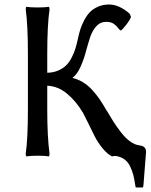

<svg xmlns="http://www.w3.org/2000/svg" viewBox="-20 -685 669 853"><path d="M104 -200.2V-444.8Q104 -572.8 94.2 -644L96.2 -654.8Q114.3 -651.9 147 -651.9Q180.2 -651.9 198.2 -654.8L200.2 -644Q189.9 -574.2 189.9 -444.8V-361.8Q217.3 -362.3 238.8 -371.8Q260.3 -381.3 274.2 -395Q288.1 -408.7 298.8 -429.9Q309.6 -451.2 315.2 -469.7Q320.8 -488.3 326.2 -513.2Q331.1 -536.1 336.7 -554Q342.3 -571.8 353.5 -593.8Q364.7 -615.7 378.7 -630.4Q392.6 -645 414.8 -655Q437 -665 464.8 -665Q509.3 -665 556.2 -624L562 -609.9Q556.6 -595.2 539.8 -573.7Q522.9 -552.2 517.1 -549.8L513.2 -550.8Q497.6 -570.8 485.1 -579.3Q472.7 -587.9 452.1 -587.9Q425.3 -587.9 407.5 -568.1Q389.6 -548.3 379.6 -517.1Q369.6 -485.8 360.8 -452.9Q352.1 -419.9 337.4 -387.5Q322.8 -355 301.8 -338.9Q327.6 -332.5 349.4 -319.1Q371.1 -305.7 389.6 -285.4Q408.2 -265.1 422.6 -244.1Q437 -223.1 454.1 -192.9V-193.8Q471.7 -163.6 484.4 -143.8Q497.1 -124 516.8 -98.1Q536.6 -72.3 557.4 -57.1Q578.1 -42 599.1 -39.1Q628.9 -36.6 628.9 -9.8L617.2 139.2L615.2 147.9H583L581.1 138.2V139.2Q577.1 111.8 572.3 92.8Q567.4 73.7 558.1 54.2Q548.8 34.7 532.7 22.9Q516.6 11.2 494.1 7.8Q485.8 7.8 478 9.8Q457 0 435.8 -26.1Q414.6 -52.2 401.6 -77.6Q388.7 -103 371.6 -138.4Q354.5 -173.8 347.2 -187V-186Q318.4 -234.9 278.1 -268.6Q237.8 -302.2 189.9 -304.2V-200.2Q189.9 -76.2 200.2 -1L198.2 9.8Q180.2 6.8 147 6.8Q114.3 6.8 96.2 9.8L94.2 -1Q104 -68.8 104 -200.2Z"/></svg>

Font: Linear Smooth Low Contrast
Style: Regular
Weight: 500
Designer: Philipp H. Poll, Flanker
Foundry: Philipp H. Poll, reworked by Flanker
Version: Version 1.010 | FøM Fix